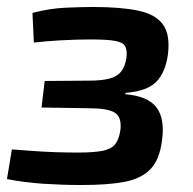

<svg xmlns="http://www.w3.org/2000/svg" viewBox="-25 -520 552 550"><path d="M241 -500Q321 -500 371 -489.5Q421 -479 442 -449.5Q463 -420 456 -364Q449 -313 423 -286Q397 -259 335 -254L334 -250Q398 -245 423 -212.5Q448 -180 439 -117Q432 -62 405.5 -35Q379 -8 331.5 1Q284 10 209 10Q156 10 101 6.5Q46 3 -5 -7L9 -92Q37 -90 70 -87.5Q103 -85 136.5 -84Q170 -83 198 -83Q244 -83 269 -88Q294 -93 305 -107Q316 -121 320 -148Q324 -185 303.5 -197.5Q283 -210 227 -210L94 -212L103 -288L231 -289Q267 -289 289 -295Q311 -301 322 -315Q333 -329 337 -353Q340 -376 333.5 -387.5Q327 -399 304 -403Q281 -407 235 -407Q194 -407 149 -404.5Q104 -402 72 -398L68 -483Q117 -496 164 -498Q211 -500 241 -500Z"/></svg>

Font: Exo 2 SemiBold
Style: Italic
Weight: 600
Italic angle: -8°
Designer: Natanael Gama
Foundry: Natanael Gama
Version: Version 2.010